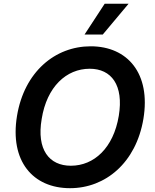

<svg xmlns="http://www.w3.org/2000/svg" viewBox="-20 -981 815 1011"><path d="M425.1 -799H521L657 -961.3H531.2ZM735.1 -355.1C774.9 -594.5 651.3 -737.2 457.7 -737.2C269.5 -737.2 108 -602.3 69.6 -371.1C30.2 -132.5 153.4 9.9 348.7 9.9C535.2 9.9 696.4 -123.9 735.1 -355.1ZM605.5 -371.1C577.4 -202.1 475.5 -108.3 353 -108.3C239.3 -108.3 171.5 -192.8 199.6 -355.1C226.6 -524.1 329.2 -619 452.4 -619C566.8 -619 632.1 -532.7 605.5 -371.1Z"/></svg>

Font: TID UI Semi Bold
Style: Italic
Weight: 600
Italic angle: -9.39999°
Designer: The TID Project Authors
Foundry: Bakken & Bæck
Version: Version 1.001;hotconv 1.0.109;makeotfexe 2.5.65596